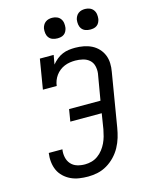

<svg xmlns="http://www.w3.org/2000/svg" viewBox="-138 -1034 876 1128"><g transform="rotate(-15 300.0 -470.0)"><path d="M256 8Q228 8 201.5 4Q175 0 151.5 -11Q128 -22 109 -40Q90 -58 79.5 -81Q69 -104 66 -131.5Q63 -159 67 -186H150Q146 -162 151 -138Q156 -114 171 -97Q186 -80 208.5 -73Q231 -66 256 -66Q276 -66 296.5 -71.5Q317 -77 335 -90Q353 -103 366.5 -120.5Q380 -138 389 -157Q398 -176 403.5 -196Q409 -216 413 -237L428 -331H237L249 -404H440L467 -562Q470 -585 464.5 -607.5Q459 -630 442.5 -644.5Q426 -659 403 -664.5Q380 -670 357 -670Q341 -670 324.5 -667.5Q308 -665 292 -658.5Q276 -652 262 -641Q248 -630 238 -616Q228 -602 222 -586.5Q216 -571 214 -554H130L160 -735H244L234 -679Q247 -695 263.5 -708.5Q280 -722 299 -730Q318 -738 337.5 -740.5Q357 -743 376 -743Q402 -743 428 -738Q454 -733 476 -722Q498 -711 515 -693Q532 -675 541.5 -652Q551 -629 552 -602.5Q553 -576 548 -550L494 -225Q489 -195 480.5 -166.5Q472 -138 457 -110.5Q442 -83 420 -60Q398 -37 371 -21Q344 -5 314.5 1.5Q285 8 256 8ZM491 -823Q476 -823 462 -828Q448 -833 439.5 -844.5Q431 -856 429 -870.5Q427 -885 429 -900Q431 -910 436.5 -920Q442 -930 451 -936.5Q460 -943 470 -945.5Q480 -948 491 -948Q506 -948 519.5 -942.5Q533 -937 541.5 -925.5Q550 -914 552 -899.5Q554 -885 552 -870Q550 -860 545 -850Q540 -840 531 -833.5Q522 -827 511.5 -825Q501 -823 491 -823ZM291 -823Q276 -823 262 -828Q248 -833 239.5 -844.5Q231 -856 229 -870.5Q227 -885 229 -900Q231 -910 236.5 -920Q242 -930 251 -936.5Q260 -943 270 -945.5Q280 -948 291 -948Q306 -948 319.5 -942.5Q333 -937 341.5 -925.5Q350 -914 352 -899.5Q354 -885 352 -870Q350 -860 345 -850Q340 -840 331 -833.5Q322 -827 311.5 -825Q301 -823 291 -823Z"/></g></svg>

Font: Iosevka Etoile Oblique
Style: Regular
Weight: 400
Italic angle: -9°
Designer: Belleve Invis
Foundry: Belleve Invis
Version: Version 15.5.2; ttfautohint (v1.8.4)